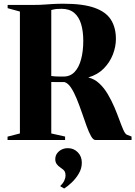

<svg xmlns="http://www.w3.org/2000/svg" viewBox="-20 -770 744 1056"><path d="M21.5 0V-18.5L89.5 -36V-706.5L22 -725V-743H169.5Q199.5 -743 223 -744.8Q246.5 -746.5 271.2 -748Q296 -749.5 330 -749.5Q436.5 -749.5 499.5 -727.2Q562.5 -705 590 -661.8Q617.5 -618.5 617.5 -555.5Q617.5 -513.5 600.8 -470.2Q584 -427 550.5 -393Q517 -359 465.5 -344Q499.5 -336 526 -311.2Q552.5 -286.5 572.8 -252.2Q593 -218 608.8 -181Q624.5 -144 636.5 -111Q648.5 -78 658.2 -56Q668 -34 677 -29.5L703.5 -19V0H504.5Q492.5 0 480.5 -21.5Q468.5 -43 456.2 -77Q444 -111 430.5 -150.2Q417 -189.5 402.2 -225.8Q387.5 -262 371 -287.2Q354.5 -312.5 335 -318.5Q325.5 -318.5 316.2 -318.5Q307 -318.5 298 -318.5Q289 -318.5 280.2 -318.8Q271.5 -319 262 -319V-36L338 -19V0ZM329.5 -349Q366.5 -349 390.5 -374.5Q414.5 -400 426.2 -444.5Q438 -489 438 -545.5Q438 -598.5 426 -638Q414 -677.5 387.8 -699.5Q361.5 -721.5 319 -721.5Q298.5 -721.5 288.8 -720.5Q279 -719.5 274 -717.8Q269 -716 262 -715V-352Q270.5 -350.5 283.5 -349.8Q296.5 -349 309.2 -349Q322 -349 329.5 -349ZM430 125Q430 156.5 413.5 184.5Q397 212.5 374.5 233.8Q352 255 333.5 266.5H332.5L312.5 255V251.5Q327 238 333.8 222.8Q340.5 207.5 340.5 195.5Q340.5 181 335.2 172Q330 163 313 152Q299.5 143.5 291.8 132.2Q284 121 284 106Q284 86.5 294.5 72.8Q305 59 320.2 52Q335.5 45 351 45H354.5Q385.5 45 407.8 67.5Q430 90 430 125Z"/></svg>

Font: Merriweather 144pt ExtraBold
Style: Regular
Weight: 800
Version: Version 2.100